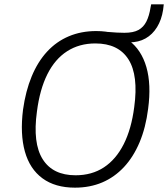

<svg xmlns="http://www.w3.org/2000/svg" viewBox="-20 -856 774 884"><path d="M325 8Q234 8 175.5 -35Q117 -78 94.5 -158.5Q72 -239 86 -351Q98 -437 126 -504.5Q154 -572 197 -618.5Q240 -665 297 -689Q354 -713 423 -713Q515 -713 573 -670Q631 -627 654 -547Q677 -467 662 -355Q651 -268 622.5 -200.5Q594 -133 550.5 -86.5Q507 -40 450.5 -16Q394 8 325 8ZM328 -49Q403 -49 458.5 -85.5Q514 -122 549.5 -192Q585 -262 598 -363Q618 -509 571.5 -582.5Q525 -656 419 -656Q345 -656 289 -620Q233 -584 198 -514Q163 -444 150 -342Q130 -197 176.5 -123Q223 -49 328 -49ZM514 -661 476 -709Q500 -707 518 -706Q536 -705 553 -705Q594 -705 617.5 -718Q641 -731 654 -757Q667 -783 673 -821L676 -836H734L731 -811Q724 -765 703 -731Q682 -697 650 -679Q618 -661 576 -661Z"/></svg>

Font: Nunito Sans 10pt SemiCondensed Light
Style: Italic
Weight: 300
Width: 4
Italic angle: -9°
Designer: Vernon Adams
Foundry: Vernon Adams
Version: Version 3.101;gftools[0.9.27]